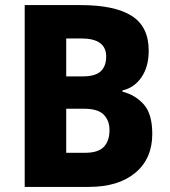

<svg xmlns="http://www.w3.org/2000/svg" viewBox="-20 -734 666 754"><path d="M296 -714Q431 -714 497.5 -671.5Q564 -629 564 -535Q564 -472 535.5 -430.5Q507 -389 461 -379V-374Q512 -361 545 -323.5Q578 -286 578 -208Q578 -111 511.5 -55.5Q445 0 329 0H77V-714ZM304 -434Q354 -434 375.5 -454Q397 -474 397 -512Q397 -583 299 -583H240V-434ZM240 -307V-134H314Q366 -134 388 -157.5Q410 -181 410 -223Q410 -261 387 -284Q364 -307 310 -307Z"/></svg>

Font: Noto Sans Kannada SemiCondensed ExtraBold
Style: Regular
Weight: 800
Width: 4
Designer: Jelle Bosma - Monotype Design Team
Foundry: Monotype Imaging Inc.
Version: Version 2.005; ttfautohint (v1.8.4.7-5d5b)